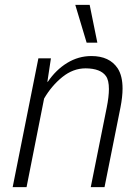

<svg xmlns="http://www.w3.org/2000/svg" viewBox="-20 -768 563 788"><path d="M409 0H352.5L418 -326.5Q427 -371.5 427 -402.5Q427 -438.5 415 -455.5Q393 -487 331.5 -487.5Q280 -487.5 235.8 -451.8Q191.5 -416 161 -363.5L89 0H32L137.5 -528.5H189L174.5 -432.5L176 -432Q209.5 -481.5 255.8 -509.8Q302 -538 355 -538Q429.5 -538 463 -487.5Q483 -456.5 483 -404.5Q483 -371 474.5 -327.5ZM379.5 -593H335.5L289 -748H348Z"/></svg>

Font: Roberto Sans Light
Style: Italic
Weight: 300
Italic angle: -11°
Designer: Google
Version: Version 1.00;June 11, 2020;FontCreator 12.0.0.2522 64-bit; t